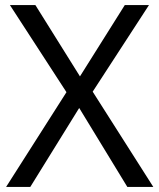

<svg xmlns="http://www.w3.org/2000/svg" viewBox="-20 -734 626 754"><path d="M582 0H480L291 -310L99 0H4L241 -372L19 -714H119L294 -434L470 -714H565L344 -374Z"/></svg>

Font: Noto Sans Thaana
Style: Regular
Weight: 400
Designer: Monotype Design Team
Foundry: Monotype Imaging Inc.
Version: Version 2.001